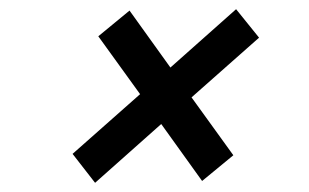

<svg xmlns="http://www.w3.org/2000/svg" viewBox="-20 -565 672 418"><path d="M187 -167 138 -230 285 -360 194 -486 262 -542 351 -418 494 -545 544 -483 397 -353 488 -227 420 -171 331 -295Z"/></svg>

Font: Wix Madefor Text Medium
Style: Italic
Weight: 500
Italic angle: -12°
Designer: Dalton Maag Ltd
Foundry: Dalton Maag Ltd
Version: Version 3.100